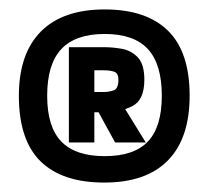

<svg xmlns="http://www.w3.org/2000/svg" viewBox="-20 -657 442 407"><path d="M201 -270Q112 -270 66 -315Q20 -360 20 -454Q20 -543 66.5 -590Q113 -637 202 -637Q290 -637 336 -592Q382 -547 382 -454Q382 -364 336 -317Q290 -270 201 -270ZM202 -585Q140 -585 110 -553Q80 -521 80 -454Q80 -388 110 -357Q140 -326 202 -326Q264 -326 293.5 -357Q323 -388 323 -454Q323 -521 293.5 -553Q264 -585 202 -585ZM201 -419H164V-462H200Q211 -462 221 -465.5Q231 -469 231 -488Q231 -502 222 -505Q213 -508 200 -508H164V-557H200Q219 -557 238.5 -553.5Q258 -550 272 -535.5Q286 -521 286 -488Q286 -445 260.5 -432Q235 -419 201 -419ZM180 -355H126V-557H180ZM184 -428H244L289 -355H224Z"/></svg>

Font: Blinker
Style: Regular
Weight: 400
Designer: Juergen Huber
Foundry: supertype
Version: 1.017